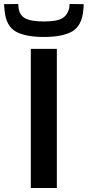

<svg xmlns="http://www.w3.org/2000/svg" viewBox="-66 -946 441 966"><path d="M89 0V-700H220V0ZM155 -760Q62 -760 13 -787.5Q-36 -815 -43 -894Q-45 -907 -46 -925L26 -926Q26 -922 26.5 -917.5Q27 -913 27 -909Q31 -871 59.5 -854.5Q88 -838 155 -838Q221 -838 248 -854.5Q275 -871 283 -909Q284 -918 284 -926L355 -925Q355 -908 353 -894Q346 -817 298 -788.5Q250 -760 155 -760Z"/></svg>

Font: Georama Extended Medium
Style: Regular
Weight: 500
Width: 7
Designer: Jean-Baptiste Levee
Foundry: Production Type
Version: Version 1.000